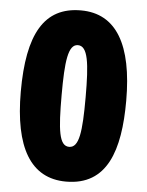

<svg xmlns="http://www.w3.org/2000/svg" viewBox="-53 -767 627 820"><g transform="rotate(5 261.0 -357.0)"><path d="M487 -356C487 -596 413 -724 261 -724C103 -724 35 -603 35 -356C35 -118 108 10 261 10C437 10 487 -143 487 -356ZM210 -356C210 -502 219 -575 261 -575C304 -575 313 -502 313 -356C313 -207 304 -139 261 -139C218 -139 210 -207 210 -356Z"/></g></svg>

Font: Noto Sans Hebrew Condensed Black
Style: Regular
Weight: 900
Width: 3
Designer: Monotype Design Team
Foundry: Monotype Imaging Inc.
Version: Version 2.004